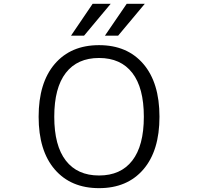

<svg xmlns="http://www.w3.org/2000/svg" viewBox="-20 -977 1040 1007"><path d="M673.8 -134.8Q734.4 -212.9 734.4 -364.7Q734.4 -516.6 673.8 -594.7Q613.3 -672.9 499.5 -672.9Q385.7 -672.9 325.2 -594.7Q264.6 -516.6 264.6 -364.7Q264.6 -212.9 325.2 -134.8Q385.7 -56.6 499.5 -56.6Q613.3 -56.6 673.8 -134.8ZM599.6 -790H530.3L644.5 -957H739.3ZM420.9 -790H352.5L465.8 -957H560.5ZM731.9 -88.4Q647.5 9.8 499.5 9.8Q351.6 9.8 267.1 -88.4Q182.6 -186.5 182.6 -364.7Q182.6 -543 267.1 -641.6Q351.6 -740.2 499.5 -740.2Q647.5 -740.2 731.9 -641.6Q816.4 -543 816.4 -364.7Q816.4 -186.5 731.9 -88.4Z"/></svg>

Font: GenEi Gothic M SemiLight
Style: Regular
Weight: 350
Designer: o_tamon (Modified); [Source Han Sans]
Ryoko NISHIZUKA  (kana & ideographs); Paul D. Hunt (Latin, Greek & Cyrillic); Wenl
Version: Version 1.1a;Original Version 1.004